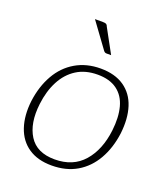

<svg xmlns="http://www.w3.org/2000/svg" viewBox="-133 -808 791 907"><g transform="rotate(20 262.5 -354.0)"><path d="M294 -504Q366 -504 412.5 -472Q459 -440 477.5 -382.5Q496 -325 487 -248Q477 -172 444 -114.5Q411 -57 357.5 -25.5Q304 6 231 6Q161 6 114.5 -25.5Q68 -57 48.5 -115Q29 -173 38 -248Q48 -324 81 -382Q114 -440 168.5 -472Q223 -504 294 -504ZM235 -26Q327 -26 380 -86.5Q433 -147 445 -248Q453 -316 439.5 -366.5Q426 -417 388.5 -444.5Q351 -472 291 -472Q229 -472 185 -444Q141 -416 114.5 -365.5Q88 -315 80 -248Q68 -148 106.5 -87Q145 -26 235 -26ZM188 -714H228Q240 -714 245 -711Q250 -708 253 -699L318 -580H295Q290 -580 286.5 -582Q283 -584 280 -588Z"/></g></svg>

Font: Aleo ExtraLight
Style: Italic
Weight: 250
Italic angle: -7°
Designer: Alessio Laiso
Foundry: Alessio Laiso
Version: Version 2.001;gftools[0.9.29]